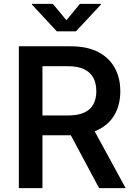

<svg xmlns="http://www.w3.org/2000/svg" viewBox="-20 -965 690 985"><path d="M76.7 0V-727.5H343.3Q427.2 -727.5 483.6 -698.2Q540 -668.9 568.6 -616.9Q597.2 -564.9 597.2 -497.1Q597.2 -428.2 568.4 -377.4Q539.6 -326.7 482.9 -298.8Q426.3 -271 341.8 -271H147V-372.6H327.6Q379.4 -372.6 411.6 -387.2Q443.8 -401.9 459 -429.7Q474.1 -457.5 474.1 -497.1Q474.1 -537.1 459 -565.7Q443.8 -594.2 411.4 -609.9Q378.9 -625.5 327.1 -625.5H197.8V0ZM488.3 0 312 -329.6H444.8L624.5 0ZM251 -945.3 320.8 -861.3 390.1 -945.3H497.6V-941.4L369.6 -804.2H271.5L144 -941.4V-945.3Z"/></svg>

Font: Inter Cardless
Style: Medium
Weight: 500
Designer: Rasmus Andersson
Foundry: rsms
Version: Version 4.001;git-9221beed3